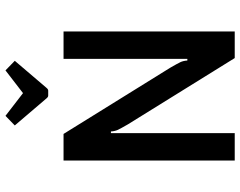

<svg xmlns="http://www.w3.org/2000/svg" viewBox="-108 -769 877 701"><g transform="rotate(-90 330.5 -418.5)"><path d="M95 0ZM95 -625H192L434 -235Q449 -209 454 -198.5Q459 -188 460 -173H466V-625H566V0H469L227 -390Q212 -416 207 -426.5Q202 -437 201 -452H195V0H95ZM341 -773 424 -837 459 -803 360 -687Q355 -681 350 -681H332Q327 -681 322 -687L223 -803L258 -837Z"/></g></svg>

Font: Changa
Style: Regular
Weight: 400
Designer: Eduardo Rodriguez Tunni
Foundry: Eduardo Rodriguez Tunni
Version: Version 2.002; ttfautohint (v1.5.10-5e6f)